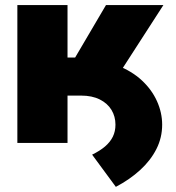

<svg xmlns="http://www.w3.org/2000/svg" viewBox="-20 -559 688 751"><path d="M129.9 -185.1V-324.7H309.6Q381.8 -324.7 438.5 -303Q495.1 -281.2 534.4 -244.9Q573.7 -208.5 594 -163.3Q614.3 -118.2 614.3 -71.3Q614.3 -20.5 591.8 23.9Q569.3 68.4 528.6 105.7Q487.8 143.1 433.1 171.9L340.3 45.9Q370.6 31.2 390.9 13.9Q411.1 -3.4 421.4 -24.4Q431.6 -45.4 431.6 -71.3Q431.6 -103.5 416 -129.2Q400.4 -154.8 370.4 -169.9Q340.3 -185.1 296.9 -185.1ZM47.9 0V-539.1H244.1V-334H273.9L394.5 -539.1H619.1L390.6 -185.1H244.1V0Z"/></svg>

Font: Inter 18pt Black
Style: Regular
Weight: 900
Designer: Rasmus Andersson
Foundry: rsms
Version: Version 4.001;git-66647c0bb